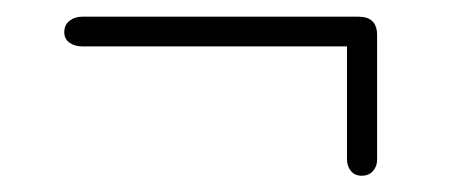

<svg xmlns="http://www.w3.org/2000/svg" viewBox="-20 -442 554 236"><path d="M59 -402.5Q59 -411.5 65.5 -416.5Q72 -421.5 81 -421.5H420.5Q443.5 -421.5 443.5 -399V-245.5Q443.5 -237.5 438.5 -231.8Q433.5 -226 424.5 -226Q416 -226 411.2 -232Q406.5 -238 406.5 -246V-385H80.5Q72 -385 65.5 -389.5Q59 -394 59 -402.5Z"/></svg>

Font: Fraunces 72pt Soft Light
Style: Regular
Weight: 300
Version: Version 1.000;[b76b70a41]